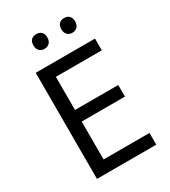

<svg xmlns="http://www.w3.org/2000/svg" viewBox="-217 -1013 990 1119"><g transform="rotate(-30 278.0 -454.0)"><path d="M165 -859C165 -825 186 -809 212 -809C237 -809 259 -825 259 -859C259 -894 237 -908 212 -908C186 -908 165 -894 165 -859ZM353 -859C353 -825 374 -809 399 -809C424 -809 446 -825 446 -859C446 -894 424 -908 399 -908C374 -908 353 -894 353 -859ZM496 0V-79H187V-334H478V-412H187V-635H496V-714H97V0Z"/></g></svg>

Font: Noto Sans Sunuwar
Style: Regular
Weight: 400
Designer: Anshuman Pandey
Foundry: Jamra Patel LLC
Version: Version 1.000